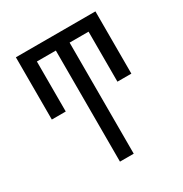

<svg xmlns="http://www.w3.org/2000/svg" viewBox="-171 -658 942 991"><g transform="rotate(-30 300.0 -162.5)"><path d="M259 205V-457H146V-159H63V-530H537V-159H454V-457H341V205Z"/></g></svg>

Font: Iosevka Curly Slab Extended
Style: Regular
Weight: 400
Width: 7
Monospace: yes
Designer: Belleve Invis
Foundry: Belleve Invis
Version: Version 11.1.0; ttfautohint (v1.8.3)